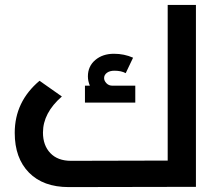

<svg xmlns="http://www.w3.org/2000/svg" viewBox="-20 -761 898 782"><path d="M663 -741H778V0L260 1Q156 1 98 -58Q40 -117 40 -220Q40 -347 141 -432L232 -368Q155 -301 155 -221Q155 -169 185 -137.5Q215 -106 269 -106L663 -107ZM531 -412V-343H326V-412H346Q338 -431 338 -450Q338 -491 368 -516.5Q398 -542 444 -542Q486 -542 522 -526L492 -463Q474 -473 446 -473Q427 -473 415.5 -464.5Q404 -456 404 -443Q404 -432 413.5 -422Q423 -412 438 -412Z"/></svg>

Font: Montserrat-Arabic
Style: Regular
Weight: 400
Designer: Mohamed Gaber
Foundry: Kief Type Foundry
Version: Version 5.008;PS 005.008;hotconv 1.0.88;makeotf.lib2.5.64775